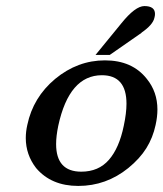

<svg xmlns="http://www.w3.org/2000/svg" viewBox="-20 -612 539 633"><path d="M342 -431H295L380 -535Q426 -592 456 -592Q491 -592 491 -566Q491 -560 489 -553Q484 -530 446 -504H447ZM70 -200Q89 -291 162 -352Q236 -413 326 -413Q416 -413 464 -352Q499 -309 499 -251Q499 -227 493 -200Q484 -158 462.5 -123.5Q441 -89 403 -58Q330 1 238 1Q149 1 99 -58Q65 -102 65 -157Q65 -178 70 -200ZM172 -197Q165 -163 165 -137Q165 -46 248 -46Q305 -46 339 -85Q373 -124 388 -197Q397 -239 397 -270Q397 -364 316 -364Q208 -364 172 -197Z"/></svg>

Font: New Athena Unicode
Style: Bold Italic
Weight: 700
Designer: J. Rusten 1997; rev. by R. Hancock 2001, 2002, rev. by D. Mastronarde 2002-2021
Foundry: Society for Classical Studies (formerly American Philological Association)
Version: Version 5.008